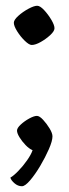

<svg xmlns="http://www.w3.org/2000/svg" viewBox="-20 -526 241 666"><path d="M56 120Q42 120 30 109.5Q18 99 16 90Q27 84 43.5 67Q60 50 74 30Q88 10 93 -5Q81 -10 68.5 -23Q56 -36 47.5 -50Q39 -64 39 -73Q39 -82 52 -94Q65 -106 81.5 -115Q98 -124 108 -124Q117 -124 129.5 -110.5Q142 -97 152 -80.5Q162 -64 162 -53Q162 -37 149.5 -8.5Q137 20 119.5 49.5Q102 79 84.5 99.5Q67 120 56 120ZM90 -370Q81 -370 66 -384.5Q51 -399 39.5 -417.5Q28 -436 28 -447Q28 -457 43.5 -471Q59 -485 78.5 -495.5Q98 -506 109 -506Q119 -506 133 -491Q147 -476 158 -457.5Q169 -439 169 -428Q169 -418 154.5 -404.5Q140 -391 121.5 -380.5Q103 -370 90 -370Z"/></svg>

Font: Texturina 72pt
Style: Regular
Weight: 400
Designer: Guillermo Torres Carreño
Foundry: Omnibus-Type
Version: Version 1.002; ttfautohint (v1.8.3)